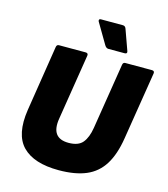

<svg xmlns="http://www.w3.org/2000/svg" viewBox="-125 -950 928 1060"><g transform="rotate(15 339.0 -420.5)"><path d="M309 12Q167 12 102 -54.5Q37 -121 59 -265L118 -640Q120 -655 133 -655H285Q301 -655 299 -640L239 -264Q220 -148 323 -148Q379 -148 403.5 -178Q428 -208 437 -264L497 -640Q499 -655 512 -655H664Q680 -655 678 -640L616 -253Q601 -158 564.5 -99.5Q528 -41 465.5 -14.5Q403 12 309 12ZM402 -706Q389 -706 380 -721L311 -838Q308 -843 310 -848Q312 -853 319 -853H445Q459 -853 464 -838L506 -721Q511 -706 494 -706Z"/></g></svg>

Font: Sofia Sans ExtraBlack
Style: Italic
Weight: 1000
Italic angle: -9°
Designer: Botio Nikoltchev, Ani Petrova
Foundry: lettersoup
Version: Version 4.100; ttfautohint (v1.8.4.7-5d5b)